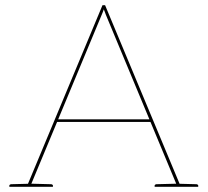

<svg xmlns="http://www.w3.org/2000/svg" viewBox="-20 -720 800 740"><path d="M83 0 375 -700H385L677 0H668Q666 0 664.5 -1.5Q663 -3 662 -5L388 -663Q387 -667 384 -674Q381 -681 380 -684Q379 -681 376.5 -674Q374 -667 372 -663L98 -5Q97 -3 95.5 -1.5Q94 0 91 0ZM89 0V-11H102V0ZM194 -250 196 -260H563L565 -250ZM656 0V-11H669V0ZM16 0V-5Q16 -7 18.5 -8.5Q21 -10 23 -10L100 -12L101 0ZM99 0 100 -12 177 -10Q179 -10 181.5 -8.5Q184 -7 184 -5V0ZM576 0V-5Q576 -7 578.5 -8.5Q581 -10 583 -10L660 -12L661 0ZM659 0 660 -12 737 -10Q739 -10 741.5 -8.5Q744 -7 744 -5V0Z"/></svg>

Font: Aleo Thin
Style: Regular
Weight: 250
Designer: Alessio Laiso
Foundry: Alessio Laiso
Version: Version 2.001;gftools[0.9.29]